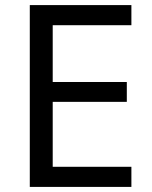

<svg xmlns="http://www.w3.org/2000/svg" viewBox="-20 -734 596 754"><path d="M496 0H97V-714H496V-635H187V-412H478V-334H187V-79H496Z"/></svg>

Font: Noto Sans Myanmar UI
Style: Regular
Weight: 400
Designer: Monotype Design Team
Foundry: Monotype Imaging Inc.
Version: Version 2.103; ttfautohint (v1.8.4.7-5d5b)